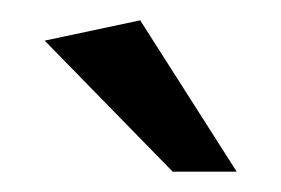

<svg xmlns="http://www.w3.org/2000/svg" viewBox="-20 -775 277 189"><path d="M150 -606H213L118 -755L24 -735Z"/></svg>

Font: Geom Light
Style: Regular
Weight: 300
Version: Version 1.102